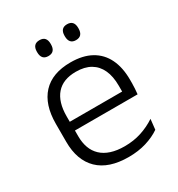

<svg xmlns="http://www.w3.org/2000/svg" viewBox="-162 -764 816 881"><g transform="rotate(-30 246.0 -324.0)"><path d="M265 10.5Q159.5 10.5 105 -42.5Q50.5 -95.5 50.5 -193.5V-288.5Q50.5 -390.5 101.2 -445Q152 -499.5 249 -499.5Q314 -499.5 358 -475Q402 -450.5 424.2 -404.5Q446.5 -358.5 446.5 -294V-276.5Q446.5 -262 445.5 -247.5Q444.5 -233 443 -218.5H387Q388 -240.5 388 -260.2Q388 -280 388 -296.5Q388 -345.5 372.2 -379.8Q356.5 -414 325.8 -432Q295 -450 249 -450Q180.5 -450 145.5 -409.8Q110.5 -369.5 110.5 -293.5V-246L111 -238V-187.5Q111 -154 120.8 -127Q130.5 -100 150.8 -80.8Q171 -61.5 201.8 -51.5Q232.5 -41.5 273.5 -41.5Q321 -41.5 361.8 -54.8Q402.5 -68 438 -91.5L432 -37Q401 -15.5 358.5 -2.5Q316 10.5 265 10.5ZM82 -218.5V-265H429.5V-218.5ZM177 -575Q158.5 -575 149.5 -585.5Q140.5 -596 140.5 -616V-619Q140.5 -638.5 149.5 -648.8Q158.5 -659 177 -659Q195.5 -659 204.5 -648.8Q213.5 -638.5 213.5 -619V-616Q213.5 -596 204.5 -585.5Q195.5 -575 177 -575ZM323 -575Q305 -575 296 -585.5Q287 -596 287 -616V-619Q287 -638.5 296 -648.8Q305 -659 323 -659Q341.5 -659 350.5 -648.8Q359.5 -638.5 359.5 -619V-616Q359.5 -596 350.5 -585.5Q341.5 -575 323 -575Z"/></g></svg>

Font: Anek Latin Medium Light
Style: Regular
Weight: 300
Version: Version 1.003